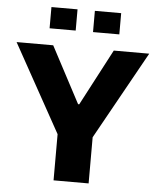

<svg xmlns="http://www.w3.org/2000/svg" viewBox="-59 -932 806 982"><g transform="rotate(5 344.0 -441.0)"><path d="M253 0V-237L3 -688H191L344 -399H350L502 -688H684L433 -237V0ZM165 -773V-882H299V-773ZM388 -773V-882H523V-773Z"/></g></svg>

Font: Saira SemiExpanded
Style: Bold
Weight: 700
Width: 6
Designer: Hector Gatti with collaboration of the Omnibus-Type team
Foundry: Omnibus-Type
Version: Version 1.101